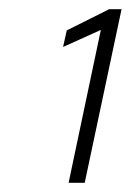

<svg xmlns="http://www.w3.org/2000/svg" viewBox="-20 -817 284 417"><path d="M129 -420 199 -752 117 -715 125 -751 217 -797H244L164 -420Z"/></svg>

Font: Saira Semi Condensed Thin
Style: Italic
Weight: 100
Width: 4
Italic angle: -12°
Designer: Hector Gatti with collaboration of the Omnibus-Type team
Foundry: Omnibus-Type
Version: Version 1.001; ttfautohint (v1.8)